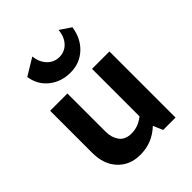

<svg xmlns="http://www.w3.org/2000/svg" viewBox="-213 -871 998 998"><g transform="rotate(-45 285.5 -372.0)"><path d="M279 -551Q210 -551 161.5 -590Q113 -629 103 -694L197 -751Q202 -705 229 -677Q256 -649 295 -649Q334 -649 360.5 -677Q387 -705 391 -752L452 -711Q441 -638 393.5 -594.5Q346 -551 279 -551ZM233 8Q157 8 110 -42Q63 -92 63 -176V-486H190V-204Q190 -162 211.5 -132.5Q233 -103 280 -103Q329 -103 371 -137V-486H499V0H408L385 -53Q321 8 233 8Z"/></g></svg>

Font: Cantarell
Style: Bold
Weight: 700
Designer: Dave Crossland, Nikolaus Waxweiler, Florian Fecher, Jacques Le Bailly, Eben Sorkin, Alexei Vanyashin, Alexios Zavras, Em
Version: Version 0.303